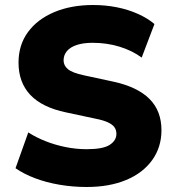

<svg xmlns="http://www.w3.org/2000/svg" viewBox="-20 -736 691 767"><path d="M326 11Q271 11 218 2Q165 -7 120 -24Q75 -41 42 -64L93 -207Q124 -187 162 -172Q200 -157 242 -148.5Q284 -140 326 -140Q392 -140 418.5 -157.5Q445 -175 445 -201Q445 -217 437 -228Q429 -239 410.5 -247.5Q392 -256 361 -262L244 -287Q148 -307 101 -357Q54 -407 54 -486Q54 -556 91.5 -607.5Q129 -659 196.5 -687.5Q264 -716 352 -716Q401 -716 446.5 -707Q492 -698 531 -680.5Q570 -663 597 -640L546 -506Q508 -534 457.5 -549.5Q407 -565 350 -565Q313 -565 287 -556.5Q261 -548 247.5 -532Q234 -516 234 -495Q234 -474 251.5 -459.5Q269 -445 316 -435L432 -410Q529 -389 577 -341Q625 -293 625 -216Q625 -148 588 -96.5Q551 -45 484 -17Q417 11 326 11Z"/></svg>

Font: Nunito Sans 12pt ExtraLight 12pt Black
Style: Regular
Weight: 900
Version: Version 3.101;gftools[0.9.27]